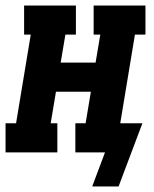

<svg xmlns="http://www.w3.org/2000/svg" viewBox="-35 -550 555 693"><path d="M298 123 300 117 344 0H237V-105H274L293 -219H167L148 -105H172V0H-15V-105H23L76 -425H52V-530H239V-425H201L184 -324H310L327 -425H303V-530H490V-425H452L399 -105H479L436 9L393 123Z"/></svg>

Font: Iosevka Curly Slab XBdObl
Style: Regular
Weight: 800
Italic angle: -9°
Monospace: yes
Designer: Belleve Invis
Foundry: Belleve Invis
Version: Version 11.1.0; ttfautohint (v1.8.3)